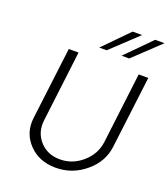

<svg xmlns="http://www.w3.org/2000/svg" viewBox="-176 -1124 1102 1257"><g transform="rotate(20 375.5 -495.0)"><path d="M359 -827 529 -1000H595L411 -827ZM515 -827 686 -1000H751L568 -827ZM113 -247 175 -750H243L183 -257Q172 -171 225.5 -111Q279 -51 366 -51Q454 -51 522.5 -111Q591 -171 602 -257L662 -750H729L667 -247Q654 -140 564 -65Q474 10 358.5 10Q243 10 171.5 -65Q100 -140 113 -247Z"/></g></svg>

Font: Orkney Light
Style: LightItalic
Weight: 300
Designer: Samuel Oakes and Alfredo Marco Pradil
Foundry: Alfredo Marco Pradil
Version: 1.0; ttfautohint (v1.5)